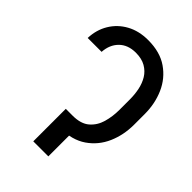

<svg xmlns="http://www.w3.org/2000/svg" viewBox="-217 -832 926 926"><g transform="rotate(45 246.5 -368.5)"><path d="M211.9 -221.7H233.4Q289.1 -221.7 319.3 -247.8Q349.6 -273.9 361.3 -314.9Q373 -356 373 -400.4V-472.7Q373 -505.9 366.5 -537.8Q359.9 -569.8 344.2 -595.5Q328.6 -621.1 301.5 -636.7Q274.4 -652.3 233.4 -652.3Q180.2 -651.9 148.9 -620.6Q117.7 -589.4 114.3 -538.1H19.5Q21.5 -595.2 48.6 -640.1Q75.7 -685.1 123 -711.2Q170.4 -737.3 233.4 -737.3Q314.5 -737.3 367.7 -700.4Q420.9 -663.6 447.3 -603.5Q473.6 -543.5 473.6 -472.7V-400.4Q473.6 -330.1 447.3 -270Q420.9 -210 367.7 -173.3Q314.5 -136.7 233.4 -136.7H211.9ZM289.1 -221.7V0H186.5V-221.7Z"/></g></svg>

Font: Inter Tight
Style: Regular
Weight: 400
Designer: Rasmus Andersson
Foundry: rsms
Version: Version 3.002